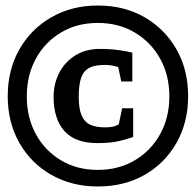

<svg xmlns="http://www.w3.org/2000/svg" viewBox="-20 -673 701 695"><path d="M334 2Q240 2 166 -40Q92 -82 50 -156Q8 -230 8 -325Q8 -420 50 -494Q92 -568 166 -610.5Q240 -653 334 -653Q430 -653 503.5 -610.5Q577 -568 619 -494Q661 -420 661 -325Q661 -230 619 -156Q577 -82 503.5 -40Q430 2 334 2ZM332 -155Q252 -155 213 -199Q174 -243 174 -322Q174 -371 195 -410.5Q216 -450 253.5 -473Q291 -496 342 -496Q378 -496 410.5 -491.5Q443 -487 459 -482V-378H419L408 -430Q400 -433 387 -435.5Q374 -438 358 -438Q324 -438 303.5 -427.5Q283 -417 274 -392Q265 -367 265 -323Q265 -279 275.5 -255Q286 -231 307 -221.5Q328 -212 359 -212Q383 -212 394.5 -216Q406 -220 410 -223L422 -281H462V-177Q445 -171 413.5 -163Q382 -155 332 -155ZM334 -58Q409 -58 467.5 -92.5Q526 -127 559.5 -187Q593 -247 593 -324Q593 -401 559.5 -461Q526 -521 467.5 -555.5Q409 -590 334 -590Q259 -590 201 -555.5Q143 -521 110 -461Q77 -401 77 -324Q77 -247 110 -187Q143 -127 201 -92.5Q259 -58 334 -58Z"/></svg>

Font: Faustina Light SemiBold
Style: Italic
Weight: 600
Italic angle: -8°
Version: Version 1.200